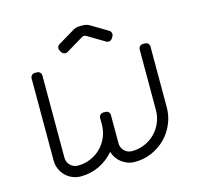

<svg xmlns="http://www.w3.org/2000/svg" viewBox="-97 -754 893 858"><g transform="rotate(-15 350.0 -325.0)"><path d="M175 0C206.3 0 235.2 -6.5 261.5 -19.5C287.8 -32.5 310.3 -50 329 -72C332 -61.7 336.6 -52.1 342.8 -43.2C348.9 -34.4 356.2 -26.8 364.5 -20.5C372.8 -14.2 382.2 -9.2 392.5 -5.5C402.8 -1.8 413.7 0 425 0C452.7 0 478.7 -5.2 503 -15.8C527.3 -26.2 548.5 -40.5 566.5 -58.5C584.5 -76.5 598.8 -97.7 609.2 -122C619.8 -146.3 625 -172.3 625 -200V-480C625 -485.7 623.1 -490.4 619.2 -494.2C615.4 -498.1 610.7 -500 605 -500H595C589.3 -500 584.6 -498.1 580.8 -494.2C576.9 -490.4 575 -485.7 575 -480V-200C575 -179.3 571.1 -159.8 563.2 -141.5C555.4 -123.2 544.8 -107.2 531.2 -93.8C517.8 -80.2 501.8 -69.6 483.5 -61.8C465.2 -53.9 445.7 -50 425 -50C411 -50 399.2 -54.8 389.5 -64.5C379.8 -74.2 375 -86 375 -100V-230C375 -235.7 373.1 -240.4 369.2 -244.2C365.4 -248.1 360.7 -250 355 -250H345C339.3 -250 334.6 -248.1 330.8 -244.2C326.9 -240.4 325 -235.7 325 -230V-200C325 -179.3 321.1 -159.8 313.2 -141.5C305.4 -123.2 294.8 -107.2 281.2 -93.8C267.8 -80.2 251.8 -69.6 233.5 -61.8C215.2 -53.9 195.7 -50 175 -50C161 -50 149.2 -54.8 139.5 -64.5C129.8 -74.2 125 -86 125 -100V-480C125 -485.7 123.1 -490.4 119.2 -494.2C115.4 -498.1 110.7 -500 105 -500H95C89.3 -500 84.6 -498.1 80.8 -494.2C76.9 -490.4 75 -485.7 75 -480V-100C75 -86 77.7 -72.9 83 -60.8C88.3 -48.6 95.5 -38 104.5 -29C113.5 -20 124.1 -12.9 136.2 -7.8C148.4 -2.6 161.3 0 175 0ZM465.5 -595.5 387 -642.5 385 -643.5 383 -644.5C375 -648.2 365.7 -650 355 -650H345C334.7 -650 325.5 -648.2 317.5 -644.5L315.5 -643.5L313.5 -642.5L235 -595.5C230.3 -592.8 227.3 -588.8 226 -583.2C224.7 -577.8 225.3 -572.7 228 -568L233 -559.5C236 -554.8 240.2 -551.8 245.5 -550.5C250.8 -549.2 255.8 -549.8 260.5 -552.5L340 -600C346.7 -604.3 353.5 -604.3 360.5 -600L440 -552.5C444.7 -549.8 449.7 -549.2 455 -550.5C460.3 -551.8 464.3 -554.8 467 -559.5L472.5 -568C475.2 -572.7 475.8 -577.8 474.5 -583.2C473.2 -588.8 470.2 -592.8 465.5 -595.5Z"/></g></svg>

Font: lerotica
Style: Regular
Weight: 400
Designer: defharo
Foundry: deFharo
Version: Version 1.001 2011